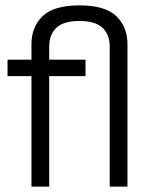

<svg xmlns="http://www.w3.org/2000/svg" viewBox="-20 -694 550 714"><path d="M275 -616Q217 -616 190 -591Q163 -566 163 -520V-472H298V-411H163V0H97V-411H8V-472H97V-529Q97 -594 138.5 -634Q180 -674 275 -674Q371 -674 412.5 -634Q454 -594 454 -529V0H388V-520Q388 -566 361 -591Q334 -616 275 -616Z"/></svg>

Font: Lil Grotesk
Style: Regular
Weight: 400
Designer: Bastien Sozeau
Foundry: NBR — Bastien Sozeau
Version: Version 4.002; ttfautohint (v1.8.4.7-5d5b)